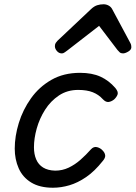

<svg xmlns="http://www.w3.org/2000/svg" viewBox="-20 -860 635 899"><path d="M228 19Q166 19 126 -5.5Q86 -30 67.5 -72Q49 -114 49 -164Q49 -222 68 -284Q87 -346 125 -399.5Q163 -453 220.5 -486Q278 -519 355 -519Q411 -519 450.5 -501Q490 -483 520 -448Q535 -430 530.5 -417.5Q526 -405 514 -394Q501 -384 488 -382.5Q475 -381 461 -396Q442 -417 414.5 -428Q387 -439 346 -439Q295 -439 256 -413Q217 -387 191 -346Q165 -305 152 -258.5Q139 -212 139 -170Q139 -138 149.5 -113.5Q160 -89 182 -75.5Q204 -62 238 -61Q272 -61 301.5 -75Q331 -89 357 -112Q383 -135 406 -161Q419 -175 434.5 -171Q450 -167 460 -156Q471 -145 472.5 -133Q474 -121 461 -106Q423 -58 383.5 -31Q344 -4 305 7.5Q266 19 228 19ZM269 -610Q256 -610 246.5 -621Q237 -632 237 -644Q237 -653 241 -659Q245 -665 249 -669L407 -818Q421 -831 435 -835.5Q449 -840 465 -840Q478 -840 489.5 -833.5Q501 -827 507 -814L589 -661Q593 -654 594 -649Q595 -644 595 -639Q595 -627 580.5 -618.5Q566 -610 556 -610Q546 -610 540.5 -615Q535 -620 530 -626L444 -739L297 -625Q291 -621 284 -615.5Q277 -610 269 -610Z"/></svg>

Font: Playwrite CA
Style: Regular
Weight: 400
Designer: Veronika Burian, José Scaglione
Foundry: TypeTogether
Version: Version 1.002